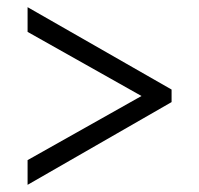

<svg xmlns="http://www.w3.org/2000/svg" viewBox="-20 -626 556 536"><path d="M57 -179V-110L459 -341V-376L57 -606V-537L375 -358Z"/></svg>

Font: Noto Serif Sinhala SemiCondensed
Style: Regular
Weight: 400
Width: 4
Designer: Jelle Bosma - Monotype Design Team
Foundry: Monotype Imaging Inc.
Version: Version 2.007